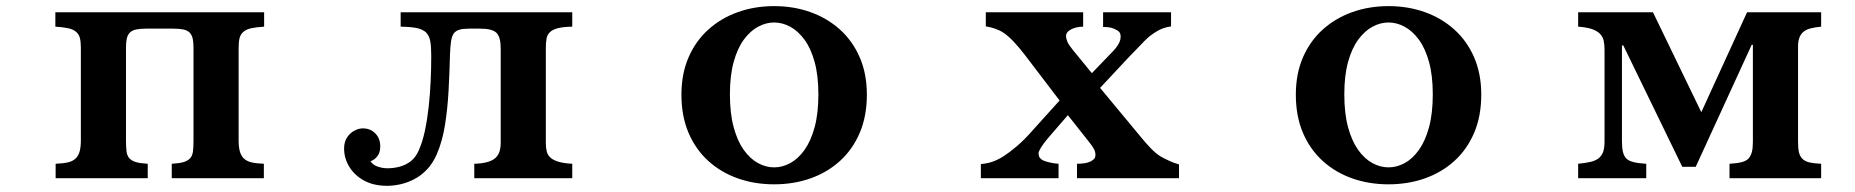

<svg xmlns="http://www.w3.org/2000/svg" viewBox="-20 -580 6040 625"><path d="M160.2 -540H839.8V-493.2Q814 -491.7 797.6 -488Q781.2 -484.4 772 -476.1Q762.7 -467.8 759.8 -455.8Q756.8 -443.8 756.8 -423.8V-123Q756.8 -102.1 760.5 -88.1Q764.2 -74.2 772.9 -64.9Q782.7 -55.2 798.6 -51.5Q814.5 -47.9 838.9 -46.9V0H539.1V-46.9Q563.5 -48.3 577.1 -52.2Q590.8 -56.2 599.1 -64.9Q606.4 -73.2 608.2 -87.6Q609.9 -102.1 609.9 -123V-424.8Q609.9 -443.4 607.2 -454.8Q604.5 -466.3 597.2 -474.1Q589.4 -481.4 576.7 -484.1Q564 -486.8 543.9 -486.8H456.1Q436 -486.8 423.3 -484.1Q410.6 -481.4 402.8 -474.1Q395.5 -466.3 392.8 -454.8Q390.1 -443.4 390.1 -424.8V-123Q390.1 -102.1 391.8 -87.6Q393.6 -73.2 400.9 -64.9Q409.2 -56.2 422.9 -52.2Q436.5 -48.3 460.9 -46.9V0H161.1V-46.9Q185.5 -47.9 201.4 -51.5Q217.3 -55.2 227.1 -64.9Q235.8 -74.2 239.5 -88.1Q243.2 -102.1 243.2 -123V-423.8Q243.2 -443.8 240.2 -455.8Q237.3 -467.8 228 -476.1Q218.8 -484.4 202.4 -488Q186 -491.7 160.2 -493.2Z M1284.2 -540H1842.8V-493.2Q1814 -492.7 1797.1 -488.5Q1780.3 -484.4 1771 -476.1Q1761.7 -467.8 1759.3 -455.1Q1756.8 -442.4 1756.8 -423.8V-113.8Q1756.8 -98.1 1760 -86.2Q1763.2 -74.2 1772.9 -65.9Q1782.2 -58.1 1799.1 -53.2Q1815.9 -48.3 1842.8 -46.9V0H1523.9V-46.9Q1573.7 -48.3 1592.8 -65.9Q1602.5 -75.2 1606.2 -87.4Q1609.9 -99.6 1609.9 -115.2V-422.9Q1609.9 -459 1596.2 -473.1Q1582 -486.8 1543 -486.8H1507.8Q1487.8 -486.8 1475.8 -483.4Q1463.9 -480 1457 -471.2Q1450.7 -461.4 1448.2 -445.1Q1445.8 -428.7 1444.8 -402.8Q1443.4 -344.2 1440.2 -285.2Q1437 -226.1 1428.5 -172.9Q1419.9 -119.6 1401.9 -78.1Q1388.7 -47.9 1369.4 -27.8Q1350.1 -7.8 1327.6 3.7Q1305.2 15.1 1282.7 20Q1260.3 24.9 1240.2 24.9Q1196.3 24.9 1164.8 7.6Q1133.3 -9.8 1116.7 -37.6Q1100.1 -65.4 1100.1 -96.2Q1100.1 -117.7 1109.6 -132.3Q1119.1 -147 1133.3 -154.5Q1147.5 -162.1 1161.1 -162.1Q1185.5 -162.1 1201.7 -145.8Q1217.8 -129.4 1217.8 -103Q1217.8 -83.5 1208.3 -71.3Q1198.7 -59.1 1186 -55.2Q1194.3 -42.5 1210.2 -37.4Q1226.1 -32.2 1241.2 -32.2Q1261.2 -32.2 1280.8 -37.4Q1300.3 -42.5 1316.7 -54.9Q1333 -67.4 1342.8 -89.8Q1355 -116.7 1362.8 -152.8Q1370.6 -189 1375.2 -230.2Q1379.9 -271.5 1381.8 -314.5Q1383.8 -357.4 1383.8 -397.9Q1383.8 -428.2 1380.6 -445.8Q1377.4 -463.4 1367.2 -474.1Q1356.4 -484.4 1337.2 -488.5Q1317.9 -492.7 1284.2 -493.2Z M2500 -560.1Q2563.5 -560.1 2618.2 -540.5Q2672.9 -521 2714.1 -483.9Q2755.4 -446.8 2778.6 -393.3Q2801.8 -339.8 2801.8 -272Q2801.8 -201.7 2778.6 -147.5Q2755.4 -93.3 2714.1 -55.9Q2672.9 -18.6 2618.2 0.7Q2563.5 20 2500 20Q2436.5 20 2381.8 0.7Q2327.1 -18.6 2285.9 -55.9Q2244.6 -93.3 2221.4 -147.5Q2198.2 -201.7 2198.2 -272Q2198.2 -339.8 2221.4 -393.3Q2244.6 -446.8 2285.9 -483.9Q2327.1 -521 2381.8 -540.5Q2436.5 -560.1 2500 -560.1ZM2500 -506.8Q2473.1 -506.8 2447.5 -492.9Q2421.9 -479 2401.1 -450.7Q2380.4 -422.4 2368.2 -378.2Q2356 -334 2356 -272.9Q2356 -210.9 2368.2 -166Q2380.4 -121.1 2401.1 -92Q2421.9 -63 2447.5 -49.1Q2473.1 -35.2 2500 -35.2Q2526.9 -35.2 2552.5 -49.1Q2578.1 -63 2598.9 -92Q2619.6 -121.1 2631.8 -166Q2644 -210.9 2644 -272.9Q2644 -334 2631.8 -378.2Q2619.6 -422.4 2598.9 -450.7Q2578.1 -479 2552.5 -492.9Q2526.9 -506.8 2500 -506.8Z M3189 -540H3505.9V-493.2Q3494.1 -493.2 3483.4 -490.5Q3472.7 -487.8 3465.8 -483.9Q3450.2 -475.6 3450.2 -462.9Q3450.2 -455.1 3454.3 -444.8Q3458.5 -434.6 3471.2 -418.9L3534.2 -341.8L3598.1 -408.2Q3613.8 -423.8 3620.8 -436.3Q3627.9 -448.7 3627.9 -460.9Q3627.9 -470.2 3623.8 -475.3Q3619.6 -480.5 3609.9 -484.9Q3602.1 -488.8 3593.3 -490.5Q3584.5 -492.2 3570.8 -492.2V-540H3792V-494.1Q3779.3 -492.7 3764.6 -487.3Q3750 -481.9 3730 -467.8Q3716.3 -458.5 3695.6 -436.3Q3674.8 -414.1 3651.9 -391.1L3561 -293.9L3691.9 -136.2Q3708.5 -115.7 3725.3 -98.1Q3742.2 -80.6 3757.8 -70.8Q3769 -64.5 3785.2 -56.9Q3801.3 -49.3 3817.9 -44.9V0H3485.8V-46.9Q3498.5 -46.9 3511.2 -48.8Q3523.9 -50.8 3533.2 -56.2Q3541.5 -61.5 3543.7 -65.7Q3545.9 -69.8 3545.9 -76.2Q3545.9 -85 3541.5 -94Q3537.1 -103 3524.9 -118.2L3456.1 -205.1L3391.1 -129.9Q3375.5 -111.3 3368.2 -99.1Q3360.8 -86.9 3360.8 -81.1Q3360.8 -71.3 3365 -66.2Q3369.1 -61 3375 -58.1Q3382.3 -54.7 3396.2 -51.3Q3410.2 -47.9 3425.8 -46.9V0H3172.9V-45.9Q3198.7 -48.3 3217 -55.9Q3235.4 -63.5 3251 -74.2Q3264.6 -83 3289.3 -103.5Q3314 -124 3342.8 -157.2L3429.2 -252.9L3314.9 -402.8Q3296.9 -426.3 3279.8 -444.3Q3262.7 -462.4 3247.1 -473.1Q3234.4 -481.4 3218.8 -486.8Q3203.1 -492.2 3189 -494.1Z M4500 -560.1Q4563.5 -560.1 4618.2 -540.5Q4672.9 -521 4714.1 -483.9Q4755.4 -446.8 4778.6 -393.3Q4801.8 -339.8 4801.8 -272Q4801.8 -201.7 4778.6 -147.5Q4755.4 -93.3 4714.1 -55.9Q4672.9 -18.6 4618.2 0.7Q4563.5 20 4500 20Q4436.5 20 4381.8 0.7Q4327.1 -18.6 4285.9 -55.9Q4244.6 -93.3 4221.4 -147.5Q4198.2 -201.7 4198.2 -272Q4198.2 -339.8 4221.4 -393.3Q4244.6 -446.8 4285.9 -483.9Q4327.1 -521 4381.8 -540.5Q4436.5 -560.1 4500 -560.1ZM4500 -506.8Q4473.1 -506.8 4447.5 -492.9Q4421.9 -479 4401.1 -450.7Q4380.4 -422.4 4368.2 -378.2Q4356 -334 4356 -272.9Q4356 -210.9 4368.2 -166Q4380.4 -121.1 4401.1 -92Q4421.9 -63 4447.5 -49.1Q4473.1 -35.2 4500 -35.2Q4526.9 -35.2 4552.5 -49.1Q4578.1 -63 4598.9 -92Q4619.6 -121.1 4631.8 -166Q4644 -210.9 4644 -272.9Q4644 -334 4631.8 -378.2Q4619.6 -422.4 4598.9 -450.7Q4578.1 -479 4552.5 -492.9Q4526.9 -506.8 4500 -506.8Z M5117.2 -540H5360.8L5518.1 -214.8L5667 -540H5908.2V-493.2Q5887.2 -491.2 5872.6 -487.3Q5857.9 -483.4 5849.1 -475.1Q5833 -460.4 5833 -429.2V-118.2Q5833 -97.7 5835.9 -84.5Q5838.9 -71.3 5847.2 -63Q5855.5 -54.7 5870.1 -51.3Q5884.8 -47.9 5908.2 -46.9V0H5609.9V-46.9Q5634.8 -48.3 5649.7 -52.2Q5664.6 -56.2 5671.9 -64Q5679.7 -73.2 5682.9 -85.9Q5686 -98.6 5686 -118.2V-434.1H5682.1L5500 -37.1H5456.1L5264.2 -432.1H5259.8V-120.1Q5259.8 -99.6 5262.9 -85.9Q5266.1 -72.3 5273.9 -64Q5282.2 -56.2 5297.9 -52.2Q5313.5 -48.3 5338.9 -46.9V0H5117.2V-46.9Q5141.6 -49.3 5158 -53.2Q5174.3 -57.1 5184.1 -64.9Q5194.8 -74.2 5199 -86.9Q5203.1 -99.6 5203.1 -120.1V-418Q5203.1 -435.1 5200.2 -448Q5197.3 -460.9 5188 -470.2Q5178.2 -480 5161.4 -485.6Q5144.5 -491.2 5117.2 -493.2Z"/></svg>

Font: BIZ UDPMincho
Style: Bold
Weight: 700
Designer: TypeBank Co., Ltd.
Foundry: Morisawa Inc.
Version: Version 1.06